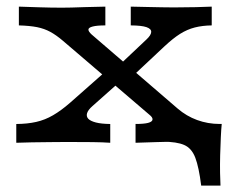

<svg xmlns="http://www.w3.org/2000/svg" viewBox="-20 -435 729 585"><path d="M593 130.5Q586 74.3 575 45.4Q563.9 16.5 541.2 6.7Q518.4 -3.2 476.3 -3.2L558.6 -57.3H655.6Q654 -42.2 652.8 -16.5Q651.6 9.2 650.8 38Q650.1 66.8 650.5 91.6Q651 116.4 651.8 130.5ZM393 0V-57.3Q418.8 -57.3 431.3 -60.6Q443.7 -63.9 444.7 -70.5Q445.7 -77.2 435.1 -85.5L172 -310.5Q151.5 -328 133.3 -337.9Q115.1 -347.8 92.8 -352.3Q70.4 -356.7 37.5 -357.6V-414.8Q61.9 -414 98.6 -412.8Q135.3 -411.6 168.6 -411.6Q181.8 -411.6 197.6 -412Q213.3 -412.5 237.7 -413.3Q262 -414.1 301 -414.8V-357.6Q275.2 -357.6 262.4 -354.2Q249.6 -350.9 249.4 -345Q249.2 -339.2 259 -330.1L521.3 -104.2Q548.1 -81.2 580.6 -69.3Q613.1 -57.4 649.3 -57.3V0Q626.2 -0.8 590.6 -2Q555 -3.2 523.1 -3.2Q491.2 -3.2 455.2 -2Q419.2 -0.8 393 0ZM29.6 0V-57.2Q63.4 -57.4 90.2 -63.5Q117.1 -69.5 141.7 -83.9Q166.3 -98.2 192.8 -121.3L311.2 -225.8L355.3 -195L261.7 -111.8Q248.6 -100.4 245.4 -90.4Q242.3 -80.5 248.8 -73.3Q255.4 -66.2 272.2 -61.8Q289 -57.5 315.9 -57.2V0Q293.9 -1.6 261.5 -2Q229.2 -2.4 184 -2.4Q161.7 -2.4 133.1 -2Q104.5 -1.7 76.8 -1.3Q49.2 -0.9 29.6 0ZM379.4 -198.5 336.9 -230.4 426.1 -314.6Q440.3 -327.8 440.7 -337.5Q441.2 -347.1 426.3 -352.3Q411.5 -357.4 378.4 -357.6V-414.8Q411.6 -414 433.5 -413.6Q455.4 -413.2 473.2 -412.8Q490.9 -412.4 510 -412.4Q547.1 -412.4 576.6 -413.2Q606.1 -414 625.1 -414.8V-357.6Q596.7 -357.2 573.5 -351.3Q550.4 -345.4 528.7 -331.8Q507.1 -318.1 481.6 -294.3Z"/></svg>

Font: Playfair 5pt SemiExpanded Light
Style: Regular
Weight: 300
Width: 6
Designer: Claus Eggers Sørensen
Foundry: Claus Eggers Sørensen
Version: Version 2.203